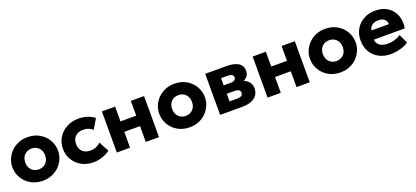

<svg xmlns="http://www.w3.org/2000/svg" viewBox="30 -1375 4856 2240"><g transform="rotate(-20 2458.5 -255.0)"><path d="M311.5 15Q228 15 164 -21.8Q100 -58.5 63.8 -120Q27.5 -181.5 27.5 -255Q27.5 -308.5 48.2 -357Q69 -405.5 107 -443.5Q145 -481.5 197 -503.2Q249 -525 311.5 -525Q395 -525 458.8 -488.2Q522.5 -451.5 558.8 -390Q595 -328.5 595 -255Q595 -201.5 574.2 -153Q553.5 -104.5 515.8 -66.5Q478 -28.5 426 -6.8Q374 15 311.5 15ZM311.5 -126Q364 -126 399.2 -160.8Q434.5 -195.5 434.5 -255Q434.5 -314.5 399.5 -349.2Q364.5 -384 311.5 -384Q258 -384 223 -349.2Q188 -314.5 188 -255Q188 -195.5 223.2 -160.8Q258.5 -126 311.5 -126Z M938 15Q857 15 793.2 -20.2Q729.5 -55.5 692.5 -116.8Q655.5 -178 655.5 -255Q655.5 -332 693.5 -393.2Q731.5 -454.5 797 -489.8Q862.5 -525 944.5 -525Q1060 -525 1141 -462L1069 -340.5Q1044.5 -363 1015.2 -373.5Q986 -384 954 -384Q890.5 -384 854.5 -350.2Q818.5 -316.5 818.5 -255.5Q818.5 -194.5 854.8 -160.2Q891 -126 954.5 -126Q1026 -126 1080.5 -178L1147 -54Q1104 -21.5 1048.8 -3.2Q993.5 15 938 15Z M1232 0V-510H1396V-326.5H1591.5V-510H1755.5V0H1591.5V-196.5H1396V0Z M2135 15Q2051.5 15 1987.5 -21.8Q1923.5 -58.5 1887.2 -120Q1851 -181.5 1851 -255Q1851 -308.5 1871.8 -357Q1892.5 -405.5 1930.5 -443.5Q1968.5 -481.5 2020.5 -503.2Q2072.5 -525 2135 -525Q2218.5 -525 2282.2 -488.2Q2346 -451.5 2382.2 -390Q2418.5 -328.5 2418.5 -255Q2418.5 -201.5 2397.8 -153Q2377 -104.5 2339.2 -66.5Q2301.5 -28.5 2249.5 -6.8Q2197.5 15 2135 15ZM2135 -126Q2187.5 -126 2222.8 -160.8Q2258 -195.5 2258 -255Q2258 -314.5 2223 -349.2Q2188 -384 2135 -384Q2081.5 -384 2046.5 -349.2Q2011.5 -314.5 2011.5 -255Q2011.5 -195.5 2046.8 -160.8Q2082 -126 2135 -126Z M2514.5 0V-510H2782.5Q2873 -510 2924.5 -477.5Q2976 -445 2976 -379Q2976 -343 2957.5 -318.2Q2939 -293.5 2908.5 -278.5Q2950.5 -262 2974.2 -230.8Q2998 -199.5 2998 -156.5Q2998 -83 2943.8 -41.5Q2889.5 0 2788 0ZM2754 -399.5H2671V-309.5H2754Q2823 -309.5 2823 -354Q2823 -376.5 2804.5 -388Q2786 -399.5 2754 -399.5ZM2671 -110.5H2766.5Q2838 -110.5 2838 -158.5Q2838 -205 2766.5 -205H2671Z M3103.5 0V-510H3267.5V-326.5H3463V-510H3627V0H3463V-196.5H3267.5V0Z M4006.5 15Q3923 15 3859 -21.8Q3795 -58.5 3758.8 -120Q3722.5 -181.5 3722.5 -255Q3722.5 -308.5 3743.2 -357Q3764 -405.5 3802 -443.5Q3840 -481.5 3892 -503.2Q3944 -525 4006.5 -525Q4090 -525 4153.8 -488.2Q4217.5 -451.5 4253.8 -390Q4290 -328.5 4290 -255Q4290 -201.5 4269.2 -153Q4248.5 -104.5 4210.8 -66.5Q4173 -28.5 4121 -6.8Q4069 15 4006.5 15ZM4006.5 -126Q4059 -126 4094.2 -160.8Q4129.5 -195.5 4129.5 -255Q4129.5 -314.5 4094.5 -349.2Q4059.5 -384 4006.5 -384Q3953 -384 3918 -349.2Q3883 -314.5 3883 -255Q3883 -195.5 3918.2 -160.8Q3953.5 -126 4006.5 -126Z M4632.5 15Q4548.5 15 4485 -18.8Q4421.5 -52.5 4386 -113.2Q4350.5 -174 4350.5 -255.5Q4350.5 -334 4386.5 -395Q4422.5 -456 4485.2 -490.5Q4548 -525 4629 -525Q4718.5 -525 4781.2 -483.8Q4844 -442.5 4871.8 -371.8Q4899.5 -301 4883.5 -211.5H4500.5Q4501.5 -166.5 4539.2 -138.8Q4577 -111 4637.5 -111Q4727.5 -111 4800.5 -159L4852 -48Q4828.5 -29.5 4791.5 -15.2Q4754.5 -1 4712.5 7Q4670.5 15 4632.5 15ZM4510.5 -322H4727.5Q4726.5 -360.5 4699 -383.5Q4671.5 -406.5 4624.5 -406.5Q4577 -406.5 4545.8 -383.5Q4514.5 -360.5 4510.5 -322Z"/></g></svg>

Font: Geologica
Style: Bold
Weight: 700
Designer: Sindre Bremnes, Frode Helland
Foundry: Monokrom Skriftforlag AS
Version: Version 1.010; ttfautohint (v1.8.4.7-5d5b);gftools[0.9.28]